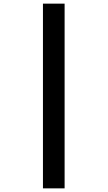

<svg xmlns="http://www.w3.org/2000/svg" viewBox="-20 -819 591 1055"><path d="M216 -799H335V216H216Z"/></svg>

Font: Noto Sans Sinhala ExtraCondensed ExtraBold
Style: Regular
Weight: 800
Width: 2
Designer: Jelle Bosma - Monotype Design Team
Foundry: Monotype Imaging Inc.
Version: Version 2.006; ttfautohint (v1.8.4.7-5d5b)